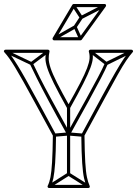

<svg xmlns="http://www.w3.org/2000/svg" viewBox="-33 -938 690 966"><path d="M132 -621 118 -615Q131 -587 153 -543Q175 -499 211.5 -430.5Q248 -362 305 -260Q307 -256 312 -256Q317 -256 319 -260Q376 -362 413.5 -430.5Q451 -499 474 -543Q497 -587 509 -615L495 -621Q483 -593 460 -549.5Q437 -506 399.5 -438Q362 -370 305 -268Q303 -264 312 -264Q321 -264 319 -268Q263 -370 226 -437.5Q189 -505 167 -549Q145 -593 132 -621ZM320 -397H304V-264Q304 -264 304 -264Q304 -264 304 -264V-62H320V-264Q320 -264 320 -264Q320 -264 320 -264ZM407 7 415 -7 316 -69Q315 -70 312.5 -70Q310 -70 308 -69L210 -7L218 7L316 -55Q318 -57 312 -57Q306 -57 308 -55ZM-2 -687 -8 -673 122 -611Q124 -610 126 -610.5Q128 -611 130 -612L213 -674L203 -686L120 -624Q119 -623 124.5 -623.5Q130 -624 128 -625ZM427 -686 417 -674 497 -612Q499 -611 501.5 -610.5Q504 -610 506 -611L632 -673L624 -687L498 -625Q497 -624 503 -623.5Q509 -623 507 -624ZM240 -266 242 -250 313 -256Q313 -256 312 -256Q311 -256 311 -256L383 -250L385 -266L313 -272Q312 -272 312 -272Q312 -272 311 -272ZM628 -688H422Q418 -688 415.5 -685Q413 -682 414 -678Q419 -662 417.5 -643Q416 -624 405 -595Q394 -566 370 -519.5Q346 -473 305 -401H319Q278 -474 254.5 -520.5Q231 -567 221.5 -596Q212 -625 212 -643.5Q212 -662 216 -678Q217 -682 214.5 -685Q212 -688 208 -688H-5Q-10 -688 -12.5 -683.5Q-15 -679 -11 -675Q1 -662 13.5 -644.5Q26 -627 43 -599Q60 -571 85 -526.5Q110 -482 146 -415.5Q182 -349 234 -254L233 -258Q232 -172 229 -122.5Q226 -73 221 -47Q216 -21 207 -3Q205 1 207.5 4.5Q210 8 214 8H411Q416 8 418 4.5Q420 1 418 -3Q410 -21 404.5 -46.5Q399 -72 396 -121.5Q393 -171 392 -258L391 -254Q454 -370 494.5 -444.5Q535 -519 560 -563.5Q585 -608 602 -633Q619 -658 634 -675Q638 -679 635.5 -683.5Q633 -688 628 -688ZM628 -672 622 -685Q607 -668 590 -643Q573 -618 547 -573Q521 -528 480.5 -453.5Q440 -379 377 -262Q376 -261 376 -260Q376 -259 376 -258Q377 -168 380.5 -117.5Q384 -67 390 -41Q396 -15 404 3L411 -8H214L221 3Q230 -15 235.5 -41.5Q241 -68 244.5 -118.5Q248 -169 249 -258Q249 -259 249 -260Q249 -261 248 -262Q196 -358 159.5 -425Q123 -492 98 -536.5Q73 -581 55.5 -609Q38 -637 25.5 -654.5Q13 -672 1 -685L-5 -672H208L200 -682Q196 -665 195.5 -646Q195 -627 204.5 -597Q214 -567 238 -518.5Q262 -470 305 -393Q307 -389 312 -389Q317 -389 319 -393Q362 -470 386.5 -518.5Q411 -567 422 -597Q433 -627 434 -646Q435 -665 430 -682L422 -672ZM383 -846 369 -854 338 -807 352 -799ZM344 -914 330 -906 369 -846Q371 -843 374 -842.5Q377 -842 380 -843L497 -903L489 -917L372 -857Q370 -856 377.5 -854Q385 -852 383 -854ZM365 -740 379 -746 352 -806Q351 -810 347.5 -811Q344 -812 341 -810L235 -750L243 -736L349 -796Q352 -798 344.5 -800.5Q337 -803 338 -800ZM246 -739 345 -906 338 -902H493L487 -915L366 -748L372 -751H239ZM232 -747Q230 -743 232.5 -739Q235 -735 239 -735H372Q374 -735 375.5 -736Q377 -737 378 -738L499 -905Q502 -910 500 -914Q498 -918 493 -918H338Q334 -918 331 -914Z"/></svg>

Font: Tilt Prism
Style: Regular
Weight: 400
Version: Version 1.000